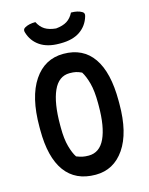

<svg xmlns="http://www.w3.org/2000/svg" viewBox="-139 -1030 878 1135"><g transform="rotate(-15 300.0 -462.0)"><path d="M302 -720Q422 -720 484 -630.5Q546 -541 546 -368V-348Q546 -172 480 -76Q414 20 303 20Q180 20 117 -66.5Q54 -153 54 -320V-340Q54 -522 120.5 -621Q187 -720 302 -720ZM175 -303Q175 -233 188 -186.5Q201 -140 218 -115Q238 -107 254 -103.5Q270 -100 292 -100Q359 -100 392 -170.5Q425 -241 425 -370V-386Q425 -460 412 -508Q399 -556 381 -584Q362 -593 346.5 -596.5Q331 -600 308 -600Q241 -600 208 -526.5Q175 -453 175 -319ZM409 -944Q450 -944 475 -929Q491 -920 484 -900Q468 -846 423 -815Q378 -784 304 -784H296Q223 -784 177.5 -815Q132 -846 116 -900Q109 -920 125 -929Q150 -944 191 -944Q207 -912 232.5 -896Q258 -880 300 -876Q342 -880 367.5 -896Q393 -912 409 -944Z"/></g></svg>

Font: Recursive Mn Csl St SmB
Style: Regular
Weight: 600
Monospace: yes
Version: Version 1.079;hotconv 1.0.112;makeotfexe 2.5.65598; ttfautoh